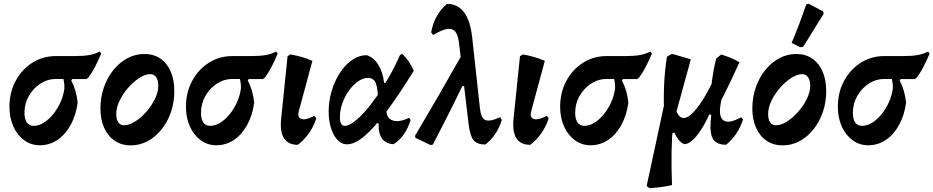

<svg xmlns="http://www.w3.org/2000/svg" viewBox="-20 -758 4944 1017"><path d="M191.1 11.5Q145 11.5 108.5 -14.9Q71.9 -41.4 51 -87.6Q30 -133.7 30 -192.3Q30 -268.3 62.6 -329Q95.1 -389.6 150.8 -425.3Q206.6 -461 275.7 -461H377.1Q423.8 -461 454.3 -466.7Q484.9 -472.5 507.4 -484.9L516.2 -474.7Q498 -431.5 482.4 -401.9Q466.9 -372.4 448.1 -346.9L437.2 -339L277 -339.5Q232.2 -339.9 194.1 -315.2Q156 -290.4 132.8 -249.7Q109.6 -209 109.6 -159.7Q109.6 -126.9 122.2 -109.1Q134.8 -91.4 157.9 -91.4Q184.8 -91.4 211.6 -107.9Q238.3 -124.5 261.3 -152.7Q284.3 -180.9 300.3 -216.4Q316.3 -251.9 321.3 -290.4Q321.7 -312.2 317.4 -332.9Q313.1 -353.6 303.6 -363.8L379.9 -365.1L357.4 -331.5Q370.6 -306.8 379.1 -278Q387.6 -249.2 391.5 -214.5Q382.3 -146.9 354 -95.8Q325.8 -44.7 283.9 -16.6Q242 11.5 191.1 11.5Z M672.5 12Q623.5 12 587.5 -12.4Q551.6 -36.9 531.8 -80.9Q512 -124.9 512 -183.4Q512 -242.4 530.2 -294.8Q548.4 -347.2 580.5 -387Q612.5 -426.7 654.8 -449.4Q697 -472.1 744.9 -472.1Q793.4 -472.1 829.1 -447.9Q864.8 -423.7 884 -379.4Q903.3 -335.1 903.3 -275.6Q903.3 -216.1 885.4 -164.2Q867.4 -112.2 835.6 -72.5Q803.8 -32.8 762.1 -10.4Q720.4 12 672.5 12ZM637.1 -94.4Q664.1 -94.4 695.5 -114.3Q726.9 -134.2 754.8 -165.7Q782.7 -197.3 800.6 -233.8Q818.5 -270.3 818.5 -303.5Q818.5 -332.4 807.3 -348.8Q796.1 -365.2 775.8 -365.2Q749.3 -365.2 718.1 -345.1Q687 -324.9 659 -293.1Q631.1 -261.4 613.4 -224.6Q595.8 -187.8 595.8 -154Q595.8 -125.6 606.5 -110Q617.2 -94.4 637.1 -94.4Z M1126.1 11.5Q1080 11.5 1043.5 -14.9Q1006.9 -41.4 986 -87.6Q965 -133.7 965 -192.3Q965 -268.3 997.6 -329Q1030.1 -389.6 1085.8 -425.3Q1141.6 -461 1210.7 -461H1312.1Q1358.8 -461 1389.3 -466.7Q1419.9 -472.5 1442.4 -484.9L1451.2 -474.7Q1433 -431.5 1417.4 -401.9Q1401.9 -372.4 1383.1 -346.9L1372.2 -339L1212 -339.5Q1167.2 -339.9 1129.1 -315.2Q1091 -290.4 1067.8 -249.7Q1044.6 -209 1044.6 -159.7Q1044.6 -126.9 1057.2 -109.1Q1069.8 -91.4 1092.9 -91.4Q1119.8 -91.4 1146.6 -107.9Q1173.3 -124.5 1196.3 -152.7Q1219.3 -180.9 1235.3 -216.4Q1251.3 -251.9 1256.3 -290.4Q1256.7 -312.2 1252.4 -332.9Q1248.1 -353.6 1238.6 -363.8L1314.9 -365.1L1292.4 -331.5Q1305.6 -306.8 1314.1 -278Q1322.6 -249.2 1326.5 -214.5Q1317.3 -146.9 1289 -95.8Q1260.8 -44.7 1218.9 -16.6Q1177 11.5 1126.1 11.5Z M1557.4 9.1Q1453.9 9.1 1469.6 -133.2L1503.2 -460.1L1518.2 -469.7Q1550.4 -464.2 1579.2 -455.9Q1608 -447.5 1634.8 -435.7L1563.5 -171.9Q1553.2 -136.2 1575.9 -128Q1598.7 -119.8 1645.3 -144.5L1655.5 -131Q1641.2 -87.3 1615.6 -51.2Q1590.1 -15.1 1557.4 9.1Z M1818.4 6.4Q1787.7 6.4 1764.4 -20.4Q1741.1 -47.2 1729.5 -92.9Q1717.9 -138.7 1721.8 -194.7Q1726.2 -249.3 1744 -298.2Q1761.8 -347.2 1789.5 -385Q1817.1 -422.9 1851.3 -444.3Q1885.5 -465.7 1921.6 -465.7Q1958.9 -454.9 1983.5 -415.5Q2008.2 -376.2 2014.6 -319.1L2077.2 -319.5L1984 -212.3Q1982.4 -280.4 1972.3 -312.8Q1962.2 -345.3 1929.4 -345.3Q1903.2 -345.3 1876.9 -327.2Q1850.7 -309.1 1828.8 -278.8Q1806.9 -248.4 1793.7 -211.5Q1780.5 -174.7 1780.5 -137.1Q1780.5 -115 1787 -103Q1793.6 -91.1 1805.6 -91.1Q1824.9 -91.1 1852.6 -111Q1880.4 -130.9 1912.2 -166.5Q1944 -202 1977 -249.5Q2010.1 -297 2041.8 -352.9Q2073.6 -408.8 2099.3 -468L2111.7 -471.7Q2148.4 -436.8 2171.6 -382.9Q2089.1 -249.5 2023.9 -163.3Q1958.6 -77.1 1908.3 -35.4Q1858 6.4 1818.4 6.4ZM2064.8 5.7Q2023.6 3.7 2003.6 -24Q1983.7 -51.7 1985.8 -102.9L1965.3 -114L2033.4 -219.4L2028.5 -191.2Q2022.7 -156.5 2036.6 -137.1Q2050.6 -117.7 2079.6 -116.4Q2108.6 -115.2 2146.7 -133.8L2155 -122.7Q2127.3 -33 2064.8 5.7Z M2551.2 7.5Q2507.3 7.5 2488.6 -15.2Q2470 -37.9 2462.4 -98.1L2411 -532Q2405.8 -574.4 2390.5 -591.8Q2375.2 -609.1 2346.9 -604.1Q2318.7 -599.1 2273.9 -572.7L2263.7 -587.1Q2281.2 -680.9 2347.4 -737.5Q2404.8 -737.5 2438.1 -692.8Q2471.5 -648.1 2481.1 -559.7L2522.1 -184.5Q2527.6 -132.6 2550.8 -122.2Q2574 -111.9 2629.2 -137.3L2637.9 -122.8Q2626.3 -83.1 2603.9 -49.5Q2581.6 -15.9 2551.2 7.5ZM2261.3 10.5 2180.5 -27.8 2178.3 -38.5Q2249.8 -159.3 2311.1 -265.5Q2372.3 -371.6 2427.6 -470.1L2469.8 -301.7H2428.7Q2381.5 -203.8 2343.4 -129.4Q2305.4 -54.9 2273.1 7.4Z M2788.4 9.1Q2684.9 9.1 2700.6 -133.2L2734.2 -460.1L2749.2 -469.7Q2781.4 -464.2 2810.2 -455.9Q2839 -447.5 2865.8 -435.7L2794.5 -171.9Q2784.2 -136.2 2806.9 -128Q2829.7 -119.8 2876.3 -144.5L2886.5 -131Q2872.2 -87.3 2846.6 -51.2Q2821.1 -15.1 2788.4 9.1Z M3108.1 11.5Q3062 11.5 3025.5 -14.9Q2988.9 -41.4 2968 -87.6Q2947 -133.7 2947 -192.3Q2947 -268.3 2979.6 -329Q3012.1 -389.6 3067.8 -425.3Q3123.6 -461 3192.7 -461H3294.1Q3340.8 -461 3371.3 -466.7Q3401.9 -472.5 3424.4 -484.9L3433.2 -474.7Q3415 -431.5 3399.4 -401.9Q3383.9 -372.4 3365.1 -346.9L3354.2 -339L3194 -339.5Q3149.2 -339.9 3111.1 -315.2Q3073 -290.4 3049.8 -249.7Q3026.6 -209 3026.6 -159.7Q3026.6 -126.9 3039.2 -109.1Q3051.8 -91.4 3074.9 -91.4Q3101.8 -91.4 3128.6 -107.9Q3155.3 -124.5 3178.3 -152.7Q3201.3 -180.9 3217.3 -216.4Q3233.3 -251.9 3238.3 -290.4Q3238.7 -312.2 3234.4 -332.9Q3230.1 -353.6 3220.6 -363.8L3296.9 -365.1L3274.4 -331.5Q3287.6 -306.8 3296.1 -278Q3304.6 -249.2 3308.5 -214.5Q3299.3 -146.9 3271 -95.8Q3242.8 -44.7 3200.9 -16.6Q3159 11.5 3108.1 11.5Z M3604.1 5.6Q3586.3 -2.5 3575.2 -16.6Q3564.2 -30.8 3551.5 -56.4L3487.9 -27L3552 -202.9Q3569.4 -132.8 3600.5 -132.8Q3619.9 -132.8 3643.5 -154.3Q3667 -175.8 3694 -216Q3720.9 -256.2 3749 -313Q3754.2 -353.5 3760.4 -387.4Q3766.6 -421.3 3774.1 -448.4L3800.3 -469.3Q3829.2 -460.4 3852.2 -450.7Q3875.3 -441 3896.9 -428.4Q3851.4 -327.8 3818 -261.6Q3784.6 -195.4 3753.5 -147.4L3737.3 -152.3Q3714.5 -102.4 3691 -67Q3667.5 -31.6 3645.5 -13Q3623.5 5.6 3604.1 5.6ZM3420.5 238.6 3405.1 227.6 3513.3 -275.3 3498.9 -144Q3494.1 -225.6 3497.5 -304Q3500.8 -382.4 3512.7 -457.9L3535.1 -470.9H3547L3639.2 -443.8L3544.5 -98.7Q3538.6 -29.1 3537.2 48.9Q3535.8 126.9 3539.5 222.2Q3512.4 228.9 3481.1 232.9Q3449.7 236.9 3420.5 238.6ZM3826.2 8.7Q3775.6 8.7 3756.9 -21.5Q3738.3 -51.8 3744.8 -122.7L3756.6 -242.3L3809.8 -280.5L3796.6 -203.5Q3785.4 -137.3 3813.6 -119.4Q3841.8 -101.5 3905.4 -137L3915.9 -125.4Q3889 -42.4 3826.2 8.7Z M4125.5 12Q4076.5 12 4040.5 -12.4Q4004.6 -36.9 3984.8 -80.9Q3965 -124.9 3965 -183.4Q3965 -242.4 3983.2 -294.8Q4001.4 -347.2 4033.5 -387Q4065.5 -426.7 4107.8 -449.4Q4150 -472.1 4197.9 -472.1Q4246.4 -472.1 4282.1 -447.9Q4317.8 -423.7 4337 -379.4Q4356.3 -335.1 4356.3 -275.6Q4356.3 -216.1 4338.4 -164.2Q4320.4 -112.2 4288.6 -72.5Q4256.8 -32.8 4215.1 -10.4Q4173.4 12 4125.5 12ZM4090.1 -94.4Q4117.1 -94.4 4148.5 -114.3Q4179.9 -134.2 4207.8 -165.7Q4235.7 -197.3 4253.6 -233.8Q4271.5 -270.3 4271.5 -303.5Q4271.5 -332.4 4260.3 -348.8Q4249.1 -365.2 4228.8 -365.2Q4202.3 -365.2 4171.1 -345.1Q4140 -324.9 4112 -293.1Q4084.1 -261.4 4066.4 -224.6Q4048.8 -187.8 4048.8 -154Q4048.8 -125.6 4059.5 -110Q4070.2 -94.4 4090.1 -94.4ZM4343 -685.2 4234.3 -510.1 4218.5 -507.7 4173.2 -531.1Q4194.6 -581.3 4213.8 -632.2Q4233 -683.1 4250.5 -734.2L4262.7 -738.4L4339.7 -697.9Z M4579.1 11.5Q4533 11.5 4496.5 -14.9Q4459.9 -41.4 4439 -87.6Q4418 -133.7 4418 -192.3Q4418 -268.3 4450.6 -329Q4483.1 -389.6 4538.8 -425.3Q4594.6 -461 4663.7 -461H4765.1Q4811.8 -461 4842.3 -466.7Q4872.9 -472.5 4895.4 -484.9L4904.2 -474.7Q4886 -431.5 4870.4 -401.9Q4854.9 -372.4 4836.1 -346.9L4825.2 -339L4665 -339.5Q4620.2 -339.9 4582.1 -315.2Q4544 -290.4 4520.8 -249.7Q4497.6 -209 4497.6 -159.7Q4497.6 -126.9 4510.2 -109.1Q4522.8 -91.4 4545.9 -91.4Q4572.8 -91.4 4599.6 -107.9Q4626.3 -124.5 4649.3 -152.7Q4672.3 -180.9 4688.3 -216.4Q4704.3 -251.9 4709.3 -290.4Q4709.7 -312.2 4705.4 -332.9Q4701.1 -353.6 4691.6 -363.8L4767.9 -365.1L4745.4 -331.5Q4758.6 -306.8 4767.1 -278Q4775.6 -249.2 4779.5 -214.5Q4770.3 -146.9 4742 -95.8Q4713.8 -44.7 4671.9 -16.6Q4630 11.5 4579.1 11.5Z"/></svg>

Font: Alegreya
Style: Italic
Weight: 400
Italic angle: -7°
Designer: Juan Pablo del Peral
Foundry: Huerta Tipografica
Version: Version 2.009